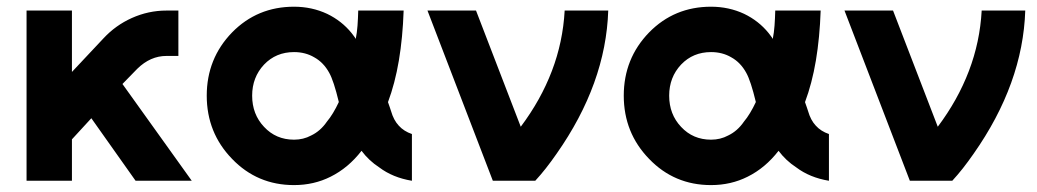

<svg xmlns="http://www.w3.org/2000/svg" viewBox="-20 -531 3046 564"><path d="M58 -500V0H191.3V-121.7L248.3 -183.7L378.3 0H543.3L339.7 -284.3L383.3 -329Q421.7 -366.7 469 -366.7H504V-500H469Q416 -500 367 -478Q319.7 -456.7 284.3 -418.7L191.3 -319.7V-500Z M843.7 -511.3Q735.7 -511.3 661.7 -435.7Q587.3 -359 587.3 -250Q587.3 -141 661.7 -64.3Q735.7 12.7 843.7 12.7Q902.3 12.7 951.3 -12Q1003 -37.7 1042 -88Q1063.7 -59 1094 -39.3Q1133.7 -9.3 1190 0V-137.3Q1166.3 -145.3 1151.3 -162Q1136.3 -178 1128.7 -204.7Q1127.7 -208.3 1125.3 -215Q1123 -221.7 1119.7 -231Q1140.3 -286 1151.7 -353.3Q1163 -420.7 1165.7 -500H1032.3Q1031.7 -476.7 1030.2 -455.8Q1028.7 -435 1025 -416.7Q1022.3 -421.7 1019 -425.7Q1015.7 -429.7 1012.7 -434Q983.7 -469.7 941 -490.3Q896 -511.3 843.7 -511.3ZM843.7 -378Q877 -378 903 -362.7Q930.3 -347.7 947 -317.3Q960.3 -293.7 975.3 -231.3Q967.3 -214 958.3 -199.2Q949.3 -184.3 940.3 -173.7Q921.3 -146 894 -133Q871.3 -120.7 843.7 -120.7Q790.7 -120.7 755.7 -158.3Q720.7 -195.3 720.7 -250Q720.7 -304 755.7 -341.3Q790.7 -378 843.7 -378Z M1235.7 -500 1427.7 0H1552.3Q1567.7 -16.7 1583.2 -36.3Q1598.7 -56 1614.7 -79Q1759.7 -285.3 1766.7 -500H1638.7Q1633.7 -408 1601.2 -322.7Q1568.7 -237.3 1509.7 -158.7L1378.3 -500Z M2068.7 -511.3Q1960.7 -511.3 1886.7 -435.7Q1812.3 -359 1812.3 -250Q1812.3 -141 1886.7 -64.3Q1960.7 12.7 2068.7 12.7Q2127.3 12.7 2176.3 -12Q2228 -37.7 2267 -88Q2288.7 -59 2319 -39.3Q2358.7 -9.3 2415 0V-137.3Q2391.3 -145.3 2376.3 -162Q2361.3 -178 2353.7 -204.7Q2352.7 -208.3 2350.3 -215Q2348 -221.7 2344.7 -231Q2365.3 -286 2376.7 -353.3Q2388 -420.7 2390.7 -500H2257.3Q2256.7 -476.7 2255.2 -455.8Q2253.7 -435 2250 -416.7Q2247.3 -421.7 2244 -425.7Q2240.7 -429.7 2237.7 -434Q2208.7 -469.7 2166 -490.3Q2121 -511.3 2068.7 -511.3ZM2068.7 -378Q2102 -378 2128 -362.7Q2155.3 -347.7 2172 -317.3Q2185.3 -293.7 2200.3 -231.3Q2192.3 -214 2183.3 -199.2Q2174.3 -184.3 2165.3 -173.7Q2146.3 -146 2119 -133Q2096.3 -120.7 2068.7 -120.7Q2015.7 -120.7 1980.7 -158.3Q1945.7 -195.3 1945.7 -250Q1945.7 -304 1980.7 -341.3Q2015.7 -378 2068.7 -378Z M2460.7 -500 2652.7 0H2777.3Q2792.7 -16.7 2808.2 -36.3Q2823.7 -56 2839.7 -79Q2984.7 -285.3 2991.7 -500H2863.7Q2858.7 -408 2826.2 -322.7Q2793.7 -237.3 2734.7 -158.7L2603.3 -500Z"/></svg>

Font: Unageo Variable
Style: Regular
Weight: 300
Designer: Richard Sepsi
Foundry: Richard Sepsi
Version: Version 2.200